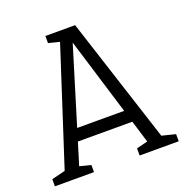

<svg xmlns="http://www.w3.org/2000/svg" viewBox="-121 -776 851 886"><g transform="rotate(-20 304.0 -333.5)"><path d="M50 0 266 -667H342L558 0H486L294 -628H314L122 0ZM148 -158V-218H460V-158ZM0 0V-35L80 -55V0ZM112 0V-55L192 -35V0ZM416 0V-35L496 -55V0ZM528 0V-55L608 -35V0ZM196 -667H276V-612L196 -632Z"/></g></svg>

Font: Epunda Slab Light
Style: Regular
Weight: 300
Designer: Simon Atzbach
Foundry: typofactur
Version: Version 1.102